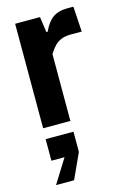

<svg xmlns="http://www.w3.org/2000/svg" viewBox="-125 -600 630 946"><g transform="rotate(-15 190.0 -126.5)"><path d="M50 0V-533H177L188 -454H195Q215 -499 243.5 -519.5Q272 -540 318 -540H349L357 -411H303Q273 -411 253 -403Q233 -395 218 -379.5Q203 -364 189 -341V0ZM39 287 115 165H48V55H190V158L131 287Z"/></g></svg>

Font: Hubot Sans SemiBold
Style: Regular
Weight: 600
Designer: Deni Anggara
Foundry: GitHub, Inc., Subsidiary of Microsoft Corporation
Version: Version 2.000